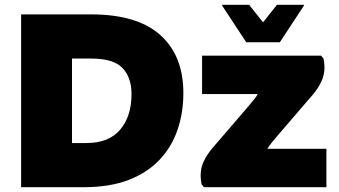

<svg xmlns="http://www.w3.org/2000/svg" viewBox="-20 -780 1412 800"><path d="M68 0V-720H360Q552 -720 648 -634Q744 -548 744 -392Q744 -311 720 -240Q696 -169 645.5 -115Q595 -61 516.5 -30.5Q438 0 328 0ZM360 -536H280V-184H340Q433 -184 480.5 -239.5Q528 -295 528 -388Q528 -457 490.5 -496.5Q453 -536 360 -536ZM830 0 820 -12Q816 -31 816 -48Q816 -81 829.5 -109Q843 -137 866 -164L1014 -336Q1024 -349 1035.5 -362Q1047 -375 1054 -388H822V-548H1318L1328 -536Q1332 -517 1332 -500Q1332 -467 1318.5 -439Q1305 -411 1282 -384L1134 -212Q1123 -199 1112 -185.5Q1101 -172 1094 -160H1340V0ZM1006 -604 906 -756V-760H1018L1076 -687L1134 -760H1246V-756L1146 -604Z"/></svg>

Font: Kufam Black
Style: Regular
Weight: 900
Designer: Wael Morcos, Artur Schmal
Foundry: Original Type
Version: Version 1.301; ttfautohint (v1.8.3)